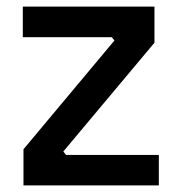

<svg xmlns="http://www.w3.org/2000/svg" viewBox="-20 -559 533 579"><path d="M459 0H50.8V-108.9L325.2 -437L316.9 -446.8H48.8V-539.1H445.8V-430.2L170.9 -102.1L179.2 -91.8H459Z"/></svg>

Font: Sora Medium
Style: Regular
Weight: 500
Designer: Jonathan Barnbrook, Julián Moncada
Foundry: Barnbrook Fonts
Version: Version 2.000